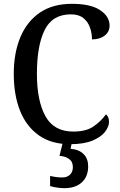

<svg xmlns="http://www.w3.org/2000/svg" viewBox="-20 -744 626 1004"><path d="M346 10Q249 10 183.5 -36Q118 -82 85 -164.5Q52 -247 52 -358Q52 -467 86.5 -549.5Q121 -632 188.5 -678Q256 -724 356 -724Q454 -724 503.5 -691Q553 -658 553 -610Q553 -578 527.5 -558Q502 -538 461 -538Q461 -570 450.5 -600Q440 -630 416 -649.5Q392 -669 351 -669Q254 -669 213.5 -587Q173 -505 173 -358Q173 -217 217.5 -136.5Q262 -56 363 -56Q431 -56 470 -83.5Q509 -111 534 -146Q550 -134 550 -107Q550 -82 529.5 -55Q509 -28 464 -9Q419 10 346 10ZM316 240Q301 240 279.5 237Q258 234 242 229V176Q277 184 305 184Q331 184 346 169.5Q361 155 361 130Q361 101 341 87Q321 73 291 71L311 -9H358L349 34Q394 38 417.5 62Q441 86 441 126Q441 179 408 209.5Q375 240 316 240Z"/></svg>

Font: Noto Serif Tamil SemiCondensed Medium
Style: Italic
Weight: 500
Width: 4
Italic angle: -12°
Designer: Indian Type Foundry, Tom Grace, and the Monotype Design Team
Foundry: Monotype Imaging Inc.
Version: Version 2.003; ttfautohint (v1.8.4.7-5d5b)